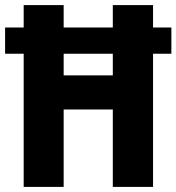

<svg xmlns="http://www.w3.org/2000/svg" viewBox="-23 -734 693 754"><path d="M70 0V-523H-3V-626H70V-714H227V-626H420V-714H578V-626H650V-523H578V0H420V-304H227V0ZM227 -438H420V-523H227Z"/></svg>

Font: Noto Sans Ethiopic Condensed ExtraBold
Style: Regular
Weight: 800
Width: 3
Designer: Monotype Design Team
Foundry: Monotype Imaging Inc.
Version: Version 2.102; ttfautohint (v1.8.4.7-5d5b)